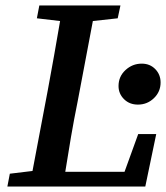

<svg xmlns="http://www.w3.org/2000/svg" viewBox="-20 -683 608 703"><path d="M115 -616 124 -663H421L411 -616L320 -606L264 -310Q251 -246 240 -182Q229 -118 219 -54H436L486 -192H552L512 0H7L16 -47L99 -57L155 -353Q167 -416 178 -479.5Q189 -543 200 -606ZM485 -300Q454 -300 434 -320Q414 -340 414 -368Q414 -403 439.5 -426.5Q465 -450 499 -450Q529 -450 548.5 -430Q568 -410 568 -381Q568 -347 543.5 -323.5Q519 -300 485 -300Z"/></svg>

Font: Source Serif Pro SemiBold
Style: Italic
Weight: 600
Italic angle: -12°
Designer: Frank Grießhammer
Foundry: Adobe Systems Incorporated
Version: Version 3.001;hotconv 1.0.111;makeotfexe 2.5.65597